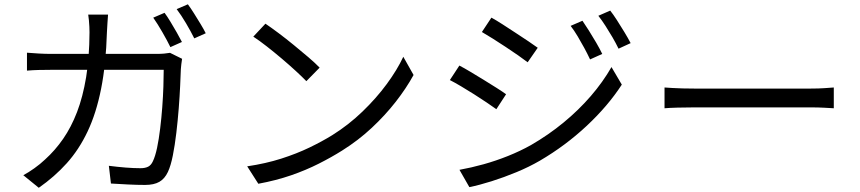

<svg xmlns="http://www.w3.org/2000/svg" viewBox="-20 -844 4040 902"><path d="M753 -783.8Q766 -766.4 780.8 -741.8Q795.6 -717.2 810 -692.2Q824.4 -667.2 834.7 -646.8L780.5 -622.6Q765.7 -653 742.8 -692.8Q719.9 -732.6 699.9 -761ZM862.6 -823.8Q876.2 -805.5 891.8 -780.6Q907.4 -755.7 922.3 -731.2Q937.2 -706.7 946.5 -687.8L892.7 -663.7Q876.5 -696.5 853.9 -734.8Q831.3 -773.1 810 -801.1ZM487.6 -775.4Q486.2 -758.6 484.8 -735.4Q483.4 -712.2 482.4 -694.2Q477.8 -541.1 454.9 -426.5Q432.1 -311.9 391.6 -226.5Q351.2 -141.1 293.7 -77.2Q236.1 -13.2 162.2 38.2L89.5 -20.9Q113.5 -33.6 141.4 -53.5Q169.3 -73.4 191.7 -94.7Q238.7 -137 276.6 -191.7Q314.5 -246.4 341.9 -317.5Q369.2 -388.6 384.6 -481.2Q399.9 -573.9 400.5 -692.4Q400.5 -704 399.8 -718.9Q399.1 -733.7 397.7 -748.8Q396.4 -764 394.4 -775.4ZM835.4 -567.8Q833.4 -555.1 831.8 -541.9Q830.2 -528.7 829.6 -518.9Q828.6 -490.3 826.4 -441.7Q824.2 -393 819.7 -335.2Q815.2 -277.4 808.4 -219.8Q801.6 -162.2 792 -113.7Q782.4 -65.2 768.8 -36.2Q754 -4.4 728.7 10.2Q703.5 24.8 661.7 24.8Q624.2 24.8 582.1 22.7Q539.9 20.6 501.2 18.2L491.4 -65.1Q531.9 -59.9 570.2 -56.8Q608.5 -53.8 640.2 -53.8Q661.9 -53.8 676 -60.9Q690 -68.1 698.3 -86.5Q709.5 -109.6 718 -149.9Q726.4 -190.2 732.4 -239.8Q738.5 -289.4 742.3 -340.7Q746.1 -392 747.6 -437.8Q749.1 -483.6 749.1 -516H222.1Q192.4 -516 163.1 -515.3Q133.8 -514.6 106.7 -512.2V-596.4Q133.1 -594.2 163 -592.5Q192.9 -590.8 221.5 -590.8H715.3Q735.5 -590.8 750.9 -592.2Q766.3 -593.6 778.7 -595.8Z M1227 -732.7Q1253.7 -714.7 1288.7 -688.5Q1323.7 -662.3 1360.2 -632.4Q1396.8 -602.5 1429.1 -574.9Q1461.4 -547.2 1481.6 -526.2L1419.2 -462.7Q1400.4 -482.2 1370 -510.2Q1339.6 -538.2 1303.9 -568.5Q1268.2 -598.7 1233.2 -626.1Q1198.2 -653.5 1170 -671.9ZM1141.3 -62.6Q1228.7 -75.6 1301.3 -98.8Q1373.9 -122 1433.8 -150.9Q1493.7 -179.8 1540.9 -209Q1618.1 -257.3 1682.9 -319.9Q1747.8 -382.4 1796.9 -449.1Q1846 -515.8 1874.7 -577.3L1922.9 -491.7Q1889 -429.8 1839.2 -365.9Q1789.3 -302 1726.2 -243.1Q1663.1 -184.2 1587 -136.5Q1537.2 -105.2 1477.6 -75.1Q1418 -44.9 1347.7 -20.5Q1277.4 3.8 1193.6 19.3Z M2716.3 -746.5Q2728.8 -728.7 2746.2 -700.9Q2763.7 -673.1 2780.7 -644Q2797.7 -614.8 2809.3 -590.6L2752.1 -564.9Q2739.7 -591.4 2724.8 -618.9Q2709.8 -646.5 2693.8 -673.4Q2677.7 -700.4 2660.8 -722.5ZM2846.7 -794.2Q2860.6 -776.9 2878 -749.8Q2895.5 -722.7 2913.1 -693.6Q2930.7 -664.6 2942.7 -641.4L2885.9 -615.3Q2873.1 -641.7 2857.3 -668.9Q2841.5 -696 2824.7 -722.1Q2808 -748.2 2791 -769.9ZM2288.6 -761.1Q2311 -749 2340.9 -729.7Q2370.9 -710.4 2402.8 -689.4Q2434.7 -668.5 2462.4 -650Q2490 -631.5 2506.2 -619.6L2458.9 -551.4Q2441.1 -565.2 2413.8 -584.2Q2386.4 -603.2 2355.5 -623.6Q2324.6 -644.1 2295.1 -662.6Q2265.7 -681.1 2243.9 -693.6ZM2138.5 -46.2Q2193.7 -56.2 2251.8 -72.3Q2309.9 -88.5 2366.8 -111.3Q2423.7 -134.1 2474.2 -162.3Q2557.2 -210.3 2627.9 -268.6Q2698.6 -326.8 2755.6 -392.8Q2812.5 -458.7 2852.7 -528.9L2901.2 -446.4Q2835.9 -345.9 2736.2 -252.7Q2636.5 -159.5 2516.3 -89.1Q2466 -59.9 2406.6 -35.3Q2347.2 -10.7 2289.4 7.5Q2231.7 25.7 2185 35.1ZM2138.1 -536Q2160.2 -524.5 2191 -506.1Q2221.8 -487.7 2253.8 -468Q2285.8 -448.3 2313.6 -430.7Q2341.4 -413.1 2357.5 -401.2L2311.8 -331Q2293.1 -344.6 2265.6 -363Q2238.1 -381.4 2206.9 -401.3Q2175.7 -421.2 2145.9 -438.7Q2116.2 -456.3 2093.4 -467.9Z M3101.9 -433Q3117 -432 3139 -430.6Q3161.1 -429.3 3187.4 -428.6Q3213.7 -427.9 3241.3 -427.9Q3257.1 -427.9 3290.7 -427.9Q3324.3 -427.9 3369.1 -427.9Q3414 -427.9 3464.6 -427.9Q3515.2 -427.9 3565.8 -427.9Q3616.4 -427.9 3661.5 -427.9Q3706.6 -427.9 3739.9 -427.9Q3773.3 -427.9 3789.4 -427.9Q3827 -427.9 3853.8 -429.9Q3880.6 -432 3897.1 -433V-335.4Q3881.8 -336.4 3852.6 -337.9Q3823.4 -339.5 3790 -339.5Q3773.9 -339.5 3740 -339.5Q3706.2 -339.5 3661.4 -339.5Q3616.6 -339.5 3566 -339.5Q3515.4 -339.5 3464.8 -339.5Q3414.2 -339.5 3369.4 -339.5Q3324.5 -339.5 3290.9 -339.5Q3257.3 -339.5 3241.3 -339.5Q3200.1 -339.5 3162.8 -338.4Q3125.5 -337.4 3101.9 -335.4Z"/></svg>

Font: Noto Sans SC Thin
Style: Regular
Weight: 100
Designer: Ryoko NISHIZUKA 西塚涼子 (kana, bopomofo & ideographs); Paul D. Hunt (Latin, Greek & Cyrillic); Sandoll Communications 산돌커뮤니
Foundry: Adobe
Version: Version 2.004-H2;hotconv 1.0.118;makeotfexe 2.5.65603